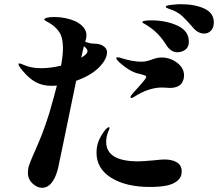

<svg xmlns="http://www.w3.org/2000/svg" viewBox="-20 -879 1040 915"><path d="M999 -772Q999 -748 986 -733.5Q973 -719 952 -719Q939 -719 925.5 -726Q912 -733 902 -745Q869 -783 851 -800Q833 -817 807 -829Q796 -833 787.5 -836Q779 -839 774.5 -841.5Q770 -844 770 -847Q770 -853 797.5 -856Q825 -859 841 -859Q909 -859 954 -838Q999 -817 999 -772ZM343 -494Q317 -370 277 -174L256 -74Q232 16 180 16Q157 16 135 -4.5Q113 -25 113 -56Q113 -75 119 -92.5Q125 -110 141 -147Q162 -193 178.5 -235Q195 -277 215 -340Q242 -434 251 -471L225 -470Q183 -470 150.5 -487.5Q118 -505 87 -543Q68 -565 68 -574Q68 -577 71 -577Q77 -577 100 -567Q132 -554 176 -554Q220 -554 271 -566Q280 -616 280 -647Q280 -678 274 -700Q269 -722 249 -743Q229 -764 200 -778Q191 -783 191 -786Q191 -791 203.5 -794.5Q216 -798 239 -798Q293 -798 341 -777Q392 -750 392 -711Q392 -697 386 -680Q409 -671 428 -671Q459 -671 476 -657Q490 -646 490 -630Q490 -599 457 -563Q417 -520 343 -494ZM880 -680Q880 -655 863.5 -642.5Q847 -630 825 -630Q797 -630 776 -659Q755 -693 733.5 -715.5Q712 -738 681 -758Q672 -764 665 -767.5Q658 -771 658 -773Q658 -782 701 -782Q771 -782 825.5 -757Q880 -732 880 -680ZM367 -604Q397 -621 397 -636Q397 -645 380 -659L376 -643ZM857 -520Q857 -504 850.5 -490.5Q844 -477 834 -471Q816 -460 791 -460L753 -462Q688 -462 620 -418Q611 -412 606 -412Q602 -412 602 -416Q602 -420 605 -424Q612 -434 638 -462Q677 -505 677 -512Q677 -517 670.5 -519.5Q664 -522 649 -526Q629 -530 616 -536Q593 -546 563.5 -569.5Q534 -593 534 -602Q534 -606 540 -606Q546 -606 555 -603Q612 -585 653 -585Q668 -585 680.5 -588Q693 -591 703 -595Q729 -605 750 -605Q791 -605 824 -580Q857 -555 857 -520ZM846 -62Q846 -34 825 -17Q804 0 771 6Q739 12 694 12Q581 12 510.5 -31.5Q440 -75 440 -151Q440 -182 450 -207Q460 -231 475.5 -252Q491 -273 499 -273Q502 -273 502 -269Q502 -266 499.5 -261Q497 -256 495 -250Q486 -226 486 -203Q486 -110 639 -110Q657 -110 714 -115Q750 -119 763 -119Q801 -119 823.5 -105Q846 -91 846 -62Z"/></svg>

Font: Shippori Mincho ExtraBold
Style: Regular
Weight: 800
Designer: FONTDASU
Foundry: FONTDASU / Google Inc. / but / Adobe
Version: Version 3.110; ttfautohint (v1.8.3)